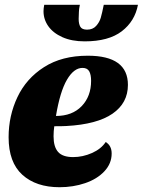

<svg xmlns="http://www.w3.org/2000/svg" viewBox="-20 -763 597 803"><path d="M515 -408Q515 -332 450.5 -287.5Q386 -243 258 -236Q242 -235 207 -235Q204 -214 204 -193Q204 -149 223 -127.5Q242 -106 286 -106Q326 -106 364.5 -123Q403 -140 422 -169Q447 -154 447 -121Q447 -79 416.5 -46.5Q386 -14 336 3Q286 20 229 20Q131 20 73.5 -32Q16 -84 16 -189Q16 -279 53 -357Q90 -435 164.5 -482.5Q239 -530 347 -530Q515 -530 515 -408ZM214 -278Q282 -278 321.5 -319Q361 -360 361 -425Q361 -451 353 -465Q345 -479 325 -479Q289 -479 260 -429.5Q231 -380 214 -278ZM310 -713 309 -684Q309 -663 316 -651Q323 -639 344 -639Q368 -639 382 -654.5Q396 -670 401.5 -689Q407 -708 414 -743H557Q544 -674 489 -632Q434 -590 334 -590Q280 -590 241 -607.5Q202 -625 182 -653.5Q162 -682 162 -716Q162 -728 165 -743H314Q310 -724 310 -713Z"/></svg>

Font: Sansita ExtraBold Italic
Style: Regular
Weight: 800
Italic angle: -11°
Designer: Pablo Cosgaya
Foundry: Omnibus-Type
Version: Version 1.006